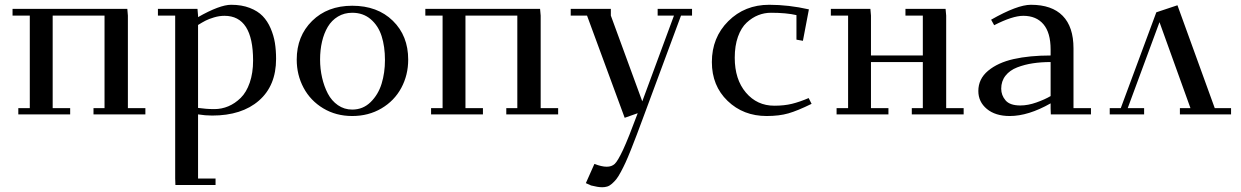

<svg xmlns="http://www.w3.org/2000/svg" viewBox="-20 -476 5163 799"><path d="M32.2 -411.1V-439H509.8L512.2 -411.1V-25.9H585V0H369.1V-25.9H415V-411.1H199.2V-25.9H272V0H56.2V-25.9H104V-411.1Z M637.2 -411.1V-439H801.8L804.2 -411.1V-404.8Q894.5 -456.1 941.9 -456.1Q985.8 -456.1 1019.3 -443.1Q1052.7 -430.2 1073 -409.2Q1093.3 -388.2 1106.2 -358.2Q1119.1 -328.1 1124 -297.6Q1128.9 -267.1 1128.9 -231Q1128.9 -119.6 1057.6 -57.4Q986.3 4.9 862.8 4.9Q834 4.9 804.2 0V267.1H877V293.9H710L709 267.1V-411.1ZM804.2 -26.9Q837.9 -22 872.1 -22Q902.3 -22 930.2 -33.7Q958 -45.4 981.7 -68.6Q1005.4 -91.8 1019.3 -132.1Q1033.2 -172.4 1033.2 -224.1Q1033.2 -410.2 914.1 -410.2Q892.6 -410.2 870.6 -403.6Q848.6 -397 835.4 -390.1Q822.3 -383.3 804.2 -372.1Z M1214.8 -228Q1214.8 -325.7 1278.8 -388.9Q1342.8 -452.1 1445.8 -452.1Q1550.8 -452.1 1614.7 -389.6Q1678.7 -327.1 1678.7 -228Q1678.7 -163.6 1649.9 -110.1Q1621.1 -56.6 1567.4 -24.9Q1513.7 6.8 1445.8 6.8Q1378.4 6.8 1325.2 -25.1Q1272 -57.1 1243.4 -110.6Q1214.8 -164.1 1214.8 -228ZM1312 -228Q1312 -189.5 1320.3 -153.1Q1328.6 -116.7 1344.2 -86.7Q1359.9 -56.6 1386.2 -38.3Q1412.6 -20 1445.8 -20Q1490.7 -20 1522.5 -51.3Q1554.2 -82.5 1568.1 -127.9Q1582 -173.3 1582 -226.1Q1582 -282.2 1568.1 -325.7Q1554.2 -369.1 1522.7 -396Q1491.2 -422.9 1445.8 -422.9Q1412.6 -422.9 1386.5 -407.2Q1360.4 -391.6 1344.2 -364.5Q1328.1 -337.4 1320.1 -302.7Q1312 -268.1 1312 -228Z M1750 -411.1V-439H2227.5L2230 -411.1V-25.9H2302.7V0H2086.9V-25.9H2132.8V-411.1H1917V-25.9H1989.7V0H1773.9V-25.9H1821.8V-411.1Z M2355 -411.1V-439H2522V-411.1L2652.8 -54.2L2784.7 -411.1H2716.8V-439H2859.9V-411.1H2814L2659.7 4.9Q2641.6 53.7 2630.1 84.2Q2618.7 114.7 2605.2 148.2Q2591.8 181.6 2583 200.7Q2574.2 219.7 2563.5 239.7Q2552.7 259.8 2544.7 269.8Q2536.6 279.8 2526.6 288.6Q2516.6 297.4 2506.8 300.3Q2497.1 303.2 2485.8 303.2Q2468.3 303.2 2439.9 295.9L2418 286.1L2453.6 206.1Q2483.9 217.8 2504.9 217.8Q2525.4 217.8 2538.1 206.1Q2550.8 194.3 2572.8 147.5Q2594.7 100.6 2633.8 -4.9L2579.6 14.2L2422.9 -411.1Z M2942.4 -217.8Q2942.4 -319.8 3010.7 -387.9Q3079.1 -456.1 3181.2 -456.1Q3261.7 -456.1 3346.2 -437L3321.3 -306.2L3294.4 -311V-413.1Q3252 -422.9 3188.5 -422.9Q3160.6 -422.9 3135.3 -412.8Q3109.9 -402.8 3087.2 -381.8Q3064.5 -360.8 3051 -323.2Q3037.6 -285.6 3037.6 -235.8Q3037.6 -145.5 3084 -90.8Q3130.4 -36.1 3202.1 -36.1Q3243.2 -36.1 3275.4 -43.9Q3307.6 -51.8 3345.2 -67.9L3357.4 -43.9Q3298.8 -15.1 3260.7 -4.2Q3222.7 6.8 3170.4 6.8Q3073.2 6.8 3007.8 -56.2Q2942.4 -119.1 2942.4 -217.8Z M3437.5 -411.1V-439H3602.1L3604.5 -411.1V-245.1H3820.3V-411.1H3748V-439H3915L3917.5 -411.1V-25.9H3990.2V0H3774.4V-25.9H3820.3V-217.8H3604.5V-25.9H3677.2V0H3461.4V-25.9H3509.3V-411.1Z M4051.3 -97.2Q4051.3 -147.5 4091.8 -181.4Q4132.3 -215.3 4198.2 -230.2Q4264.2 -245.1 4352.1 -245.1V-270Q4352.1 -339.8 4322.3 -375Q4292.5 -410.2 4238.3 -410.2Q4193.4 -410.2 4117.2 -371.1L4104.5 -394Q4213.4 -456.1 4270 -456.1Q4357.4 -456.1 4402.3 -410.2Q4447.3 -364.3 4447.3 -274.9V-25.9H4520V0H4353L4352.1 -23.9V-45.9Q4259.3 6.8 4182.1 6.8Q4122.1 6.8 4086.7 -22.7Q4051.3 -52.2 4051.3 -97.2ZM4146.5 -106.9Q4146.5 -79.6 4164.6 -58.3Q4182.6 -37.1 4226.1 -37.1Q4257.8 -37.1 4293 -49.6Q4328.1 -62 4352.1 -76.2V-217.8Q4312.5 -217.8 4278.3 -212.6Q4244.1 -207.5 4213.1 -195.6Q4182.1 -183.6 4164.3 -160.9Q4146.5 -138.2 4146.5 -106.9Z M4598.1 0V-25.9H4644L4792 -424.8L4879.9 -454.1L5035.2 -25.9H5103V0H4890.1V-25.9H4934.1L4805.2 -383.8L4672.9 -25.9H4741.2V0Z"/></svg>

Font: Dehuti
Style: Bold
Weight: 700
Version: Version 1.2